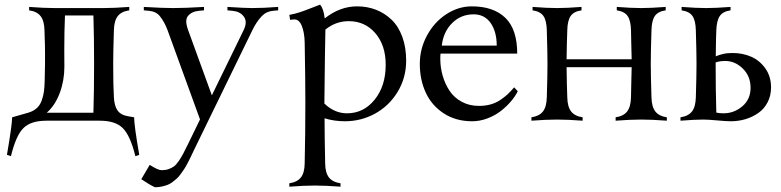

<svg xmlns="http://www.w3.org/2000/svg" viewBox="-20 -518 3353 824"><path d="M32.2 -14.6 100.6 -34.2Q122.6 -40.5 137 -53.2Q151.4 -65.9 158.7 -85.9Q166 -106 168.7 -126.2Q171.4 -146.5 171.9 -176.8Q173.8 -255.9 173.3 -288.6Q173.3 -304.2 172.9 -324Q172.4 -343.8 171.6 -363Q170.9 -382.3 170.9 -388.2Q169.9 -428.7 154.3 -448.7Q138.7 -468.8 105 -473.6V-488.3Q168.5 -483.4 214.8 -483.4H424.8Q471.2 -483.4 534.7 -488.3V-473.6Q501 -468.8 485.4 -448.7Q469.7 -428.7 468.8 -388.2Q465.8 -294.4 465.8 -244.1Q465.8 -147 468.8 -100.1Q470.7 -63.5 484.6 -43.7Q498.5 -23.9 532.2 -18.6L555.7 -14.6Q555.7 20.5 577.6 146.5L561 152.3Q539.1 63.5 506.8 31.7Q475.1 0 408.2 0H179.2Q112.3 0 80.6 31.7Q48.8 62.5 26.9 152.3L9.8 146.5Q31.2 22 32.2 -14.6ZM256.3 -231.4Q256.3 -172.9 236.6 -119.4Q216.8 -65.9 180.7 -34.2H380.9Q383.8 -127.9 383.8 -244.1Q383.8 -357.9 380.9 -451.7H258.8Q255.9 -381.3 255.9 -305.7Q255.9 -294.4 256.1 -263.4Q256.3 -232.4 256.3 -231.4Z M586.4 251 622.6 189.5Q657.7 212.4 673.8 212.4Q690.4 212.4 703.6 207.8Q716.8 203.1 726.6 196Q736.3 189 747.1 173.1Q757.8 157.2 765.4 143.1Q772.9 128.9 786.1 102.1L838.4 -5.4L699.2 -388.2Q686 -423.8 666 -448.7Q650.4 -468.8 618.2 -471.7L597.2 -473.6V-488.3Q678.7 -483.4 722.7 -483.4Q773.9 -483.4 855.5 -488.3V-473.6L834.5 -471.7Q802.2 -468.8 786.1 -448.7Q772 -430.7 787.6 -388.2L889.2 -108.9L1025.4 -388.2Q1043.9 -425.8 1024.9 -448.7Q1009.3 -468.8 977.1 -471.7L956.1 -473.6V-488.3Q1032.2 -483.4 1062 -483.4Q1109.9 -483.4 1173.8 -488.3V-473.6L1151.9 -471.7Q1123 -469.2 1103.5 -448.7Q1080.6 -424.8 1063 -388.2L824.2 102.1Q819.3 111.3 810.8 129.6Q802.2 147.9 797.6 157.5Q793 167 784.7 182.9Q776.4 198.7 770.5 207.5Q764.6 216.3 755.6 228.8Q746.6 241.2 738.8 248.3Q731 255.4 720.2 263.4Q709.5 271.5 698.5 275.6Q687.5 279.8 673.8 282.7Q660.2 285.6 645 285.6Q622.1 275.4 586.4 251Z M1512.2 -490.7Q1556.2 -490.7 1593.8 -476.1Q1631.3 -461.4 1660.6 -433.3Q1689.9 -405.3 1706.5 -360.1Q1723.1 -314.9 1723.1 -257.8Q1723.1 -184.1 1686.5 -123.8Q1649.9 -63.5 1589.8 -30.5Q1529.8 2.4 1460 2.4Q1414.1 2.4 1373 -10.3V-0.5Q1373 64.5 1375.5 183.1Q1376 223.6 1391.8 243.7Q1407.7 263.7 1441.4 268.6V283.2Q1377.9 278.3 1331.5 278.3Q1285.2 278.3 1221.7 283.2V268.6Q1255.4 263.7 1271.2 243.7Q1287.1 223.6 1287.6 183.1Q1290.5 56.2 1290.5 -83Q1290.5 -171.9 1287.6 -335.9Q1286.6 -378.4 1275.4 -406.5Q1264.2 -434.6 1243.7 -434.6Q1233.9 -434.6 1225.1 -432.6L1221.7 -454.1Q1245.1 -458.5 1265.6 -465.1Q1286.1 -471.7 1314.2 -482.9Q1342.3 -494.1 1353.5 -498Q1368.7 -481.9 1373.5 -439Q1439 -490.7 1512.2 -490.7ZM1374.5 -278.8Q1372.1 -107.4 1372.1 -73.7Q1415.5 -31.7 1469.2 -31.7Q1540.5 -31.7 1587.9 -90.3Q1635.3 -148.9 1635.3 -240.2Q1635.3 -323.7 1590.8 -375.5Q1546.4 -427.2 1476.6 -427.2Q1420.9 -427.2 1376.5 -391.1V-388.2Z M2199.7 -288.1H1870.6Q1869.6 -280.8 1869.6 -266.1Q1869.6 -228 1879.9 -192.6Q1890.1 -157.2 1909.7 -127.9Q1929.2 -98.6 1961.9 -81.1Q1994.6 -63.5 2035.6 -63.5Q2063 -63.5 2086.2 -70.1Q2109.4 -76.7 2128.2 -89.6Q2147 -102.5 2159.2 -114Q2171.4 -125.5 2186.5 -143.1L2202.1 -126.5Q2191.9 -105.5 2173.3 -83.5Q2154.8 -61.5 2129.9 -42Q2105 -22.5 2072.3 -10Q2039.6 2.4 2006.3 2.4Q1936.5 2.4 1884.8 -31.2Q1833 -64.9 1807.4 -120.1Q1781.7 -175.3 1781.7 -243.7Q1781.7 -309.1 1813 -366.5Q1844.2 -423.8 1895.8 -457.3Q1947.3 -490.7 2004.9 -490.7Q2098.1 -490.7 2148.9 -441.4Q2199.7 -392.1 2199.7 -288.1ZM1876 -322.3H2111.8Q2111.8 -381.8 2085.7 -419.2Q2059.6 -456.5 2012.7 -456.5Q1958.5 -456.5 1920.7 -419.2Q1882.8 -381.8 1876 -322.3Z M2836.9 -488.3V-473.6Q2803.7 -468.8 2790.3 -449.2Q2776.9 -429.7 2775.9 -388.2Q2772.9 -294.4 2772.9 -244.1Q2772.9 -193.8 2775.9 -100.1Q2776.9 -59.6 2792.5 -39.6Q2808.1 -19.5 2841.8 -14.6V0Q2778.3 -4.9 2731.9 -4.9Q2685.5 -4.9 2622.1 0V-14.6Q2655.8 -19.5 2671.4 -39.6Q2687 -59.6 2688 -100.1Q2688 -109.9 2689.2 -159.7Q2690.4 -209.5 2690.9 -229.5H2411.6Q2412.6 -150.4 2414.6 -100.1Q2415.5 -59.6 2431.2 -39.6Q2446.8 -19.5 2480.5 -14.6V0Q2417 -4.9 2370.6 -4.9Q2324.2 -4.9 2260.7 0V-14.6Q2294.4 -19.5 2310.1 -39.6Q2325.7 -59.6 2326.7 -100.1Q2329.6 -193.8 2329.6 -244.1Q2329.6 -294.4 2326.7 -388.2Q2325.7 -429.7 2312.3 -449.2Q2298.8 -468.8 2265.6 -473.6V-488.3Q2329.1 -483.4 2370.6 -483.4Q2412.1 -483.4 2475.6 -488.3V-473.6Q2442.4 -468.8 2429 -449.2Q2415.5 -429.7 2414.6 -388.2Q2412.6 -336.9 2411.6 -263.7H2690.9Q2690.4 -284.2 2689.2 -332Q2688 -379.9 2688 -388.2Q2687 -429.7 2673.6 -449.2Q2660.2 -468.8 2627 -473.6V-488.3Q2690.4 -483.4 2731.9 -483.4Q2773.4 -483.4 2836.9 -488.3Z M2997.1 -4.9Q2963.9 -4.9 2900.4 0V-14.6Q2934.1 -19.5 2949.7 -39.6Q2965.3 -59.6 2966.3 -100.1Q2969.2 -193.8 2969.2 -244.1Q2969.2 -294.4 2966.3 -388.2Q2965.3 -429.7 2951.9 -449.2Q2938.5 -468.8 2905.3 -473.6V-488.3Q2968.8 -483.4 3010.3 -483.4Q3051.8 -483.4 3115.2 -488.3V-473.6Q3082.5 -468.8 3069.1 -449.2Q3055.7 -429.7 3054.2 -388.2Q3052.7 -361.3 3051.8 -276.4Q3052.2 -276.4 3058.3 -278.8Q3064.5 -281.2 3069.6 -282.7Q3074.7 -284.2 3083.3 -286.4Q3091.8 -288.6 3102.5 -289.6Q3113.3 -290.5 3125 -290.5Q3167 -290.5 3203.6 -274.7Q3240.2 -258.8 3264.6 -224.4Q3289.1 -189.9 3289.1 -143.1Q3289.1 -107.4 3274.2 -78.9Q3259.3 -50.3 3234.4 -33Q3209.5 -15.6 3179.4 -6.6Q3149.4 2.4 3116.7 2.4Q3097.2 2.4 3058.1 -1.2Q3019 -4.9 2997.1 -4.9ZM3054.2 -34.7Q3068.8 -31.7 3085 -31.7Q3130.4 -31.7 3165.8 -61.8Q3201.2 -91.8 3201.2 -141.1Q3201.2 -190.9 3168 -223.6Q3134.8 -256.3 3092.8 -256.3Q3067.9 -256.3 3051.3 -250V-244.1Q3051.3 -132.8 3054.2 -34.7Z"/></svg>

Font: Flanker
Style: Regular
Weight: 400
Designer: Flanker
Foundry: Flanker
Version: Version 2.027